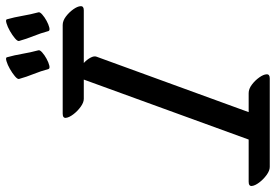

<svg xmlns="http://www.w3.org/2000/svg" viewBox="-220 -721 915 637"><g transform="rotate(-90 237.5 -402.5)"><path d="M296 35H2Q-10 35 -24.5 24.5Q-39 14 -49.5 0Q-60 -14 -61 -24.5Q-62 -35 -47 -35H93L292 -582H228Q216 -582 201.5 -592.5Q187 -603 176.5 -617Q166 -631 165 -641.5Q164 -652 179 -652H473Q487 -652 501 -641.5Q515 -631 525 -617Q535 -603 535.5 -592.5Q536 -582 522 -582H347Q358 -572 364.5 -560Q371 -548 368 -540L184 -35H247Q261 -35 275 -24.5Q289 -14 299 0Q309 14 309.5 24.5Q310 35 296 35ZM453 -699Q446 -725 436.5 -748.5Q427 -772 420 -797Q419 -802 429 -810.5Q439 -819 453 -827Q467 -835 479 -838.5Q491 -842 492 -837Q499 -812 503.5 -785.5Q508 -759 515 -733Q517 -728 508 -720Q499 -712 487 -705.5Q475 -699 465 -696.5Q455 -694 453 -699ZM327 -699Q320 -725 310.5 -748.5Q301 -772 294 -797Q293 -802 303 -810.5Q313 -819 327 -827Q341 -835 353 -838.5Q365 -842 366 -837Q373 -812 377.5 -785.5Q382 -759 389 -733Q391 -728 382 -720Q373 -712 361 -705.5Q349 -699 339 -696.5Q329 -694 327 -699Z"/></g></svg>

Font: Story Script
Style: Regular
Weight: 400
Designer: Lana Roulhac, Ben Buysse
Version: Version 1.000; ttfautohint (v1.8.4.7-5d5b)